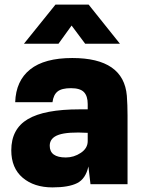

<svg xmlns="http://www.w3.org/2000/svg" viewBox="-20 -800 626 834"><path d="M294 -548Q517 -548 531 -384Q534 -344 534 -298V0H373L364 -77Q352 -23 315 -4.5Q278 14 208 14Q128 14 78.5 -28Q29 -70 29 -147Q29 -240 101 -282.5Q173 -325 325 -325H361V-348Q361 -383 344.5 -400Q328 -417 288 -417Q248 -417 230 -402.5Q212 -388 208 -356H46Q49 -449 111 -498.5Q173 -548 294 -548ZM84 -610 221 -780H365L501 -610H350L291 -689L234 -610ZM196 -167Q196 -116 266 -116Q301 -116 331 -136Q361 -156 361 -187V-223Q274 -228 235 -214.5Q196 -201 196 -167Z"/></svg>

Font: Nacelle Heavy
Style: Regular
Weight: 800
Designer: Sora Sagano
Foundry: Sora Sagano
Version: Version 1.000;FEAKit 1.0